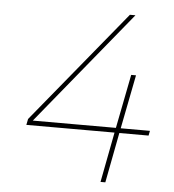

<svg xmlns="http://www.w3.org/2000/svg" viewBox="-51 -747 720 795"><g transform="rotate(5 309.0 -350.0)"><path d="M581.5 -228.5 577.5 -208.5H456L416 0H396L436 -208.5H69.5L74.5 -233.5L457 -700H480L94.5 -228.5H440L484 -452.5H504L460 -228.5Z"/></g></svg>

Font: Argentum Sans Thin
Style: Italic
Weight: 100
Italic angle: -11°
Designer: Julieta Ulanovsky (font), Cristiano Sobral (main changes and remaster)
Foundry: Julieta Ulanovsky (font), Cristiano Sobral (main changes and remaster)
Version: Version 2.007;June 15, 2022;FontCreator 14.0.0.2814 64-bit; 